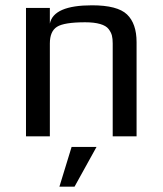

<svg xmlns="http://www.w3.org/2000/svg" viewBox="-20 -514 613 724"><path d="M495 0H405V-350Q405 -368 402 -380Q399 -392 389.5 -404.5Q380 -417 357.5 -423.5Q335 -430 301 -430Q222 -430 195 -413Q168 -396 168 -350V0H78V-484H168V-425Q182 -494 327 -494Q423 -494 459 -459.5Q495 -425 495 -355ZM344 40 261 190H204L250 40Z"/></svg>

Font: Play
Style: Regular
Weight: 400
Designer: Jonas Hecksher
Foundry: Jonas Hecksher, Playtypeª, e-types AS
Version: Version 1.002